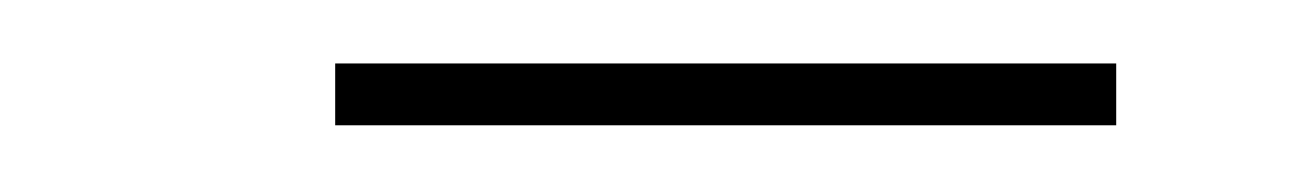

<svg xmlns="http://www.w3.org/2000/svg" viewBox="-20 -304 400 59"><path d="M83 -265.5V-284.5H323V-265.5Z"/></svg>

Font: Bodoni Moda 11pt Medium
Style: Italic
Weight: 500
Italic angle: -13°
Designer: Owen Earl
Foundry: indestructible type
Version: Version 2.004